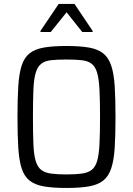

<svg xmlns="http://www.w3.org/2000/svg" viewBox="-20 -924 658 952"><path d="M309.2 8Q242 8 197.4 0.2Q152.8 -7.6 126.5 -28.7Q100.2 -49.8 87.4 -89.1Q74.7 -128.3 70.7 -190.8Q66.7 -253.3 66.7 -344Q66.7 -435.3 70.7 -497.5Q74.7 -559.7 87.4 -598.9Q100.2 -638.2 126.5 -659.3Q152.8 -680.4 197.4 -688.2Q242 -696 309.2 -696Q376.4 -696 421 -688.2Q465.5 -680.4 491.9 -659.3Q518.2 -638.2 531.4 -598.9Q544.7 -559.7 548.7 -497.5Q552.7 -435.3 552.7 -344Q552.7 -253.3 548.7 -190.8Q544.7 -128.3 531.4 -89.1Q518.2 -49.8 491.9 -28.7Q465.5 -7.6 421 0.2Q376.4 8 309.2 8ZM309.2 -59.1Q355.5 -59.1 386 -63.4Q416.5 -67.6 434.7 -81.7Q452.9 -95.8 461.8 -126.3Q470.6 -156.7 473.3 -209.8Q476 -262.8 476 -344Q476 -426.8 473.3 -479.3Q470.6 -531.8 461.8 -562.5Q452.9 -593.2 434.7 -607.6Q416.5 -621.9 386 -625.4Q355.5 -628.9 309.2 -628.9Q262.4 -628.9 232.4 -625.4Q202.4 -621.9 184.2 -607.6Q166 -593.2 156.9 -562.5Q147.8 -531.8 145.6 -479.3Q143.4 -426.8 143.4 -344Q143.4 -262.8 145.6 -209.8Q147.8 -156.7 156.9 -126.3Q166 -95.8 184.2 -81.7Q202.4 -67.6 232.4 -63.4Q262.4 -59.1 309.2 -59.1ZM180.7 -765.3V-770.8L270.9 -904.4H349.5L439.2 -770.8V-765.3H387.8L310.2 -863L231.6 -765.3Z"/></svg>

Font: Saira Thin SemiCondensed
Style: Regular
Weight: 100
Width: 4
Version: Version 1.101